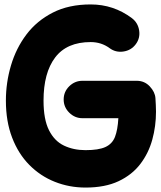

<svg xmlns="http://www.w3.org/2000/svg" viewBox="-20 -761 718 857"><path d="M264.2 -316.9Q264.2 -351.6 289.1 -376Q314 -400.4 348.1 -400.4H590.3Q625 -400.4 648.4 -375.5Q671.9 -350.6 673.8 -322.8Q674.8 -307.6 675.5 -292.2Q676.3 -276.9 676.3 -262.2Q676.3 -197.8 659.7 -137.5Q643.1 -77.1 606.2 -28.8Q569.3 19.5 509 47.9Q448.7 76.2 361.8 76.2Q289.1 76.2 224.6 50.5Q160.2 24.9 111.1 -24.7Q62 -74.2 34.2 -146.5Q6.3 -218.8 6.3 -312Q6.3 -392.6 29.1 -469.2Q51.8 -545.9 98.1 -607.2Q144.5 -668.5 215.8 -704.8Q287.1 -741.2 384.8 -741.2Q486.8 -741.2 568.4 -680.2Q595.7 -659.7 601.1 -625.2Q606.4 -590.8 585.9 -563.5Q565.4 -536.1 530.8 -531Q496.1 -525.9 468.8 -546.4Q432.1 -573.2 384.8 -573.2Q278.3 -573.2 226.3 -504.6Q174.3 -436 174.3 -312Q174.3 -228 198.7 -179.7Q223.1 -131.3 265.6 -111.1Q308.1 -90.8 361.8 -90.8Q419.9 -90.8 450.4 -104.7Q481 -118.7 493.2 -149.9Q505.4 -181.2 508.3 -233.4H348.1Q314 -233.4 289.1 -258.1Q264.2 -282.7 264.2 -316.9Z"/></svg>

Font: Mikhak Black
Style: Regular
Weight: 900
Designer: Amin Abedi
Version: Version 3.3